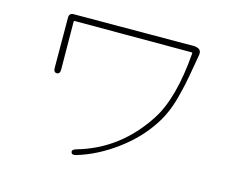

<svg xmlns="http://www.w3.org/2000/svg" viewBox="-97 -822 1194 976"><g transform="rotate(15 500.0 -334.0)"><path d="M376 10Q353 17 349 3Q344 -11 368 -18Q583 -79 712 -277Q792 -399 811 -641Q811 -646 806 -646H192Q187 -646 187 -641L189 -390Q189 -366 172 -366Q155 -366 155 -390L154 -654Q154 -678 178 -678L809 -680Q825 -680 838 -672Q850 -664 847 -643Q824 -504 811 -452Q808 -440 805 -428Q783 -332 738 -262Q678 -167 579 -94Q480 -21 376 10Z"/></g></svg>

Font: Resource Han Rounded KR ExtraLight
Style: Regular
Weight: 250
Designer: Cyano Hao (round all glyphs); Ryoko NISHIZUKA 西塚涼子 (kana, bopomofo & ideographs); Paul D. Hunt (Latin, Greek & Cyrillic)
Foundry: Cyano Hao
Version: 0.990